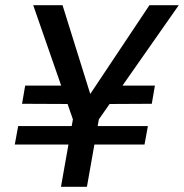

<svg xmlns="http://www.w3.org/2000/svg" viewBox="-20 -720 709 740"><path d="M37 -163 50 -234H550L537 -163ZM282 -319 65 -320 77 -390H286ZM367 -319 387 -390H577L565 -320ZM215 0 261 -260 108 -700H221L330 -351L324 -352L556 -700H669L361 -260L315 0Z"/></svg>

Font: DM Sans 18pt Medium
Style: Italic
Weight: 500
Italic angle: -10°
Designer: Colophon Foundry, Jonny Pinhorn
Foundry: Colophon Foundry
Version: Version 4.004;gftools[0.9.30]